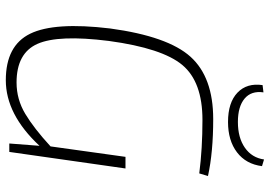

<svg xmlns="http://www.w3.org/2000/svg" viewBox="-154 -763 929 661"><g transform="rotate(90 310.5 -432.5)"><path d="M529 -877 552 -870Q545 -815 504.5 -784Q464 -753 400 -753Q333 -753 299 -785.5Q265 -818 273 -872L298 -875Q292 -833 319.5 -810Q347 -787 400 -787Q454 -787 488.5 -811Q523 -835 529 -877ZM586 -684 577 -654Q492 -665 393 -665Q262 -665 204 -596Q146 -527 121 -343Q99 -169 131 -97Q163 -25 264 -25Q322 -25 372 -55Q422 -85 484 -142L520 -400H560L503 0H474L482 -104Q374 12 256 12Q137 12 96 -72Q55 -156 78 -347Q105 -546 175.5 -624Q246 -702 390 -702Q504 -702 586 -684Z"/></g></svg>

Font: Exo 2.0 Extra Light
Style: Italic
Weight: 250
Italic angle: -8°
Designer: Natanael Gama
Version: Version 1.001;PS 001.001;hotconv 1.0.70;makeotf.lib2.5.58329